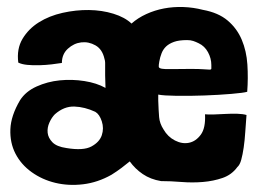

<svg xmlns="http://www.w3.org/2000/svg" viewBox="-20 -518 743 546"><path d="M683 -257Q686 -296 683.5 -334.5Q681 -373 667.5 -405Q654 -437 627.5 -459.5Q601 -482 557 -490Q530 -497 501.5 -498Q473 -499 446.5 -494Q420 -489 396 -478Q372 -467 354 -451Q335 -469 302.5 -479Q270 -489 233 -489.5Q196 -490 158 -481.5Q120 -473 90.5 -454.5Q61 -436 44 -407.5Q27 -379 32 -340Q42 -335 58 -333.5Q74 -332 92 -332.5Q110 -333 127 -335Q144 -337 156 -339Q156 -364 173 -379.5Q190 -395 211 -397.5Q232 -400 251.5 -389Q271 -378 277 -351Q279 -345 279 -339.5Q279 -334 279 -325.5Q279 -317 279 -303.5Q279 -290 280 -268Q255 -282 220 -287.5Q185 -293 150 -289.5Q115 -286 84 -272Q53 -258 37 -233Q11 -189 9.5 -150.5Q8 -112 24 -81Q40 -50 70 -28.5Q100 -7 137.5 2Q175 11 216.5 6Q258 1 297 -21Q313 -31 325.5 -40.5Q338 -50 349 -59Q364 -38 386 -23Q408 -8 438 -3Q465 -3 496 -0.5Q527 2 557 -0.5Q587 -3 613 -12Q639 -21 655 -43Q662 -49 666 -63.5Q670 -78 673 -98.5Q676 -119 677.5 -143Q679 -167 681 -191Q671 -194 655 -194.5Q639 -195 621.5 -194Q604 -193 588 -192.5Q572 -192 563 -193Q565 -154 551 -135Q537 -116 517.5 -112Q498 -108 477.5 -118.5Q457 -129 445 -150Q434 -167 432.5 -185Q431 -203 430 -232V-249Q445 -246 482.5 -245.5Q520 -245 561.5 -246.5Q603 -248 638 -251Q673 -254 683 -257ZM136 -193Q162 -216 191.5 -215Q221 -214 251 -200Q263 -193 269.5 -173Q276 -153 269.5 -133.5Q263 -114 240 -101.5Q217 -89 169 -97Q141 -101 129 -113.5Q117 -126 115.5 -140.5Q114 -155 120.5 -169.5Q127 -184 136 -193ZM581 -333Q581 -326 581 -323Q581 -320 576 -320Q571 -320 559 -321Q547 -322 522 -322Q486 -322 467.5 -321.5Q449 -321 440.5 -322.5Q432 -324 431.5 -328Q431 -332 433 -343Q435 -355 439.5 -366.5Q444 -378 452.5 -386Q461 -394 475 -399Q489 -404 512 -404Q522 -404 529.5 -401.5Q537 -399 545 -395Q562 -387 571.5 -369.5Q581 -352 581 -333Z"/></svg>

Font: Londrina Solid
Style: Regular
Weight: 400
Designer: Marcelo Magalhaes
Foundry: Marcelo Magalhães
Version: Version 1.002